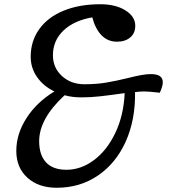

<svg xmlns="http://www.w3.org/2000/svg" viewBox="-20 -795 802 907"><path d="M749 -406Q749 -388 735 -357Q681 -363 662 -363Q642 -363 618 -360Q620 -229 574 -126.5Q528 -24 443 34Q358 92 248 92Q162 92 109.5 44.5Q57 -3 57 -82Q57 -162 105 -237Q153 -312 237 -363Q185 -388 155 -431Q125 -474 125 -527Q125 -601 165.5 -657.5Q206 -714 280.5 -744.5Q355 -775 454 -775Q526 -775 572.5 -746Q619 -717 619 -673Q619 -638 595 -618Q571 -598 533 -598Q489 -598 459.5 -628.5Q430 -659 416 -713Q329 -698 279.5 -650.5Q230 -603 230 -534Q230 -475 272.5 -436Q315 -397 379 -397Q436 -397 483 -405Q530 -413 587 -427Q657 -445 692 -445Q721 -445 735 -435.5Q749 -426 749 -406ZM569 -355Q497 -345 452.5 -340Q408 -335 365 -335Q321 -335 285 -345Q165 -234 165 -128Q165 -63 197.5 -28Q230 7 294 7Q362 7 423 -38Q484 -83 524 -165.5Q564 -248 569 -355Z"/></svg>

Font: Lemonada Light
Style: Regular
Weight: 300
Designer: Mohamed Gaber (Arabic) Eduardo Tunni (Latin)
Foundry: Kief Type Foundry
Version: Version 3.006